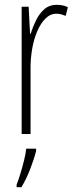

<svg xmlns="http://www.w3.org/2000/svg" viewBox="-20 -557 311 798"><path d="M216 -537Q226 -537 238.5 -535Q251 -533 262 -527L253 -491Q246 -494 236 -497Q226 -500 215 -500Q189 -500 169 -480Q149 -460 135 -427.5Q121 -395 114 -355.5Q107 -316 107 -278V0H70V-529H99L105 -416H107Q116 -444 129.5 -472Q143 -500 164 -518.5Q185 -537 216 -537ZM130 71Q121 106 105 147Q89 188 69 221H49V211Q56 193 64.5 165.5Q73 138 80 109.5Q87 81 89 61H130Z"/></svg>

Font: Noto Sans Gujarati UI ExtraCondensed ExtraLight
Style: Regular
Weight: 200
Width: 2
Designer: Jelle Bosma - Monotype Design Team, Universal Thirst
Foundry: Monotype Imaging Inc.
Version: Version 2.106; ttfautohint (v1.8.4.7-5d5b)